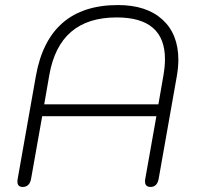

<svg xmlns="http://www.w3.org/2000/svg" viewBox="-20 -730 778 760"><path d="M49 -11Q49 -18 50 -22L122 -429Q172 -710 447 -710Q560 -710 623 -652.5Q686 -595 686 -493Q686 -464 680 -429L608 -22Q602 10 576 10Q554 10 554 -12Q554 -18 555 -22L599 -270H147L103 -22Q97 10 70 10Q49 10 49 -11ZM607 -317 627 -432Q633 -467 633 -496Q633 -661 442 -661Q328 -661 261.5 -604Q195 -547 175 -432L155 -317Z"/></svg>

Font: Kodchasan ExtraLight
Style: Italic
Weight: 275
Italic angle: -10°
Version: Version 1.000; ttfautohint (v1.6)